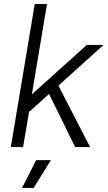

<svg xmlns="http://www.w3.org/2000/svg" viewBox="-20 -720 527 940"><path d="M33 0 150 -700H210L136 -258L405 -500H487L266 -301L421 0H348L220 -260L125 -174L123 -177L93 0ZM88 200 157 64H229L145 200Z"/></svg>

Font: Figtree Light
Style: Italic
Weight: 300
Italic angle: -9.5°
Foundry: Erik Kennedy
Version: Version 2.001; ttfautohint (v1.8.4.7-5d5b);gftools[0.9.27]